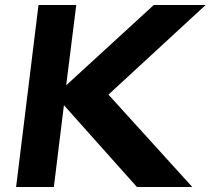

<svg xmlns="http://www.w3.org/2000/svg" viewBox="-20 -733 837 763"><path d="M744 10 411 -357 797 -713H591L243 -394L283 -713H133L44 10H194L234 -315L524 10Z"/></svg>

Font: Bluebird
Style: SfBdExtObl
Weight: 700
Designer: Jasper
Foundry: Cannot Into Space Fonts
Version: Version 0.98